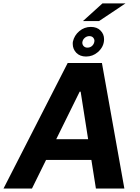

<svg xmlns="http://www.w3.org/2000/svg" viewBox="-42 -1092 810 1112"><path d="M531.2 -969.8H438.2L551.5 -1072.4H685ZM456.3 -764.6Q421.5 -764.6 400.2 -785.9Q379.3 -807.9 379.3 -837.4Q379.3 -840.6 379.4 -843.8Q379.6 -846.9 380 -850.1Q388.1 -887.1 417.3 -911.6Q446.4 -936.1 484 -936.1Q519.9 -936.1 540.1 -915.1Q560.7 -894.5 560.7 -865.1Q560.7 -821 523.8 -789.4Q494.7 -764.6 456.3 -764.6ZM464.1 -816.1Q481.2 -816.1 492.4 -827.2Q503.6 -838.4 505 -854.8Q505 -866.1 497.3 -874.5Q489.7 -882.8 475.5 -882.8Q460.2 -882.8 448.2 -872.2Q436.4 -861.9 434.7 -845.5Q434.7 -832.7 443 -824.4Q451.3 -816.1 464.1 -816.1ZM678.3 0H513.5L487.2 -165.8H224.8L143.1 0H-21.7L350.1 -727.3H548.3ZM468.4 -285.9 425.1 -561.1H419.4L283.7 -285.9Z"/></svg>

Font: Linik Sans
Style: Bold Italic
Weight: 700
Italic angle: 9°
Designer: Fonts by Rasmus Andersson / Changes by Cristiano Sobral with parts from Marc Monis
Foundry: rsms
Version: Version 3.020; ttfautohint (v1.6)